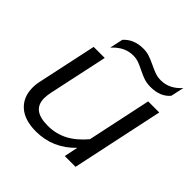

<svg xmlns="http://www.w3.org/2000/svg" viewBox="-176 -789 944 944"><g transform="rotate(45 295.5 -317.0)"><path d="M192 -604Q230 -647 296 -647Q318 -647 337 -641Q356 -635 383 -622Q408 -610 426.5 -603.5Q445 -597 466 -597Q527 -597 572 -649L557 -580Q522 -538 454 -538Q429 -538 409 -544.5Q389 -551 363 -564Q339 -576 322 -582Q305 -588 284 -588Q256 -588 230 -576Q204 -564 177 -535ZM46 -126Q46 -151 52 -176L117 -480H194L128 -172Q123 -147 123 -130Q123 -88 149.5 -67Q176 -46 232 -46Q287 -46 334 -70Q381 -94 425 -146L496 -480H573L471 0H396L411 -72Q327 15 210 15Q131 15 88.5 -23Q46 -61 46 -126Z"/></g></svg>

Font: Prompt Light
Style: Italic
Weight: 300
Italic angle: -12°
Designer: Katatrad Team
Foundry: CadsonDemak
Version: Version 1.000